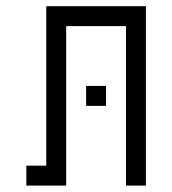

<svg xmlns="http://www.w3.org/2000/svg" viewBox="-20 -582 540 602"><path d="M312.5 -250V-312.5H250V-250ZM125 -62.5H62.5V0H187.5Q187.5 0 187.5 -500H375Q375 -500 375 0H437.5V-562.5H125Q125 -562.5 125 -62.5Z"/></svg>

Font: UnifontExMono
Style: Regular
Weight: 500
Version: Version 15.0.06